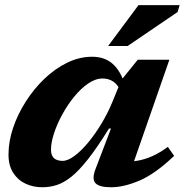

<svg xmlns="http://www.w3.org/2000/svg" viewBox="-20 -736 738 768"><path d="M362.5 -61 424 -222H416Q369.5 -147 333 -100.5Q296.5 -54 266 -29.5Q235.5 -5 207.2 4Q179 13 149 13Q113 13 82.2 -1.2Q51.5 -15.5 32.8 -44.8Q14 -74 14 -118Q14 -169.5 32.2 -224Q50.5 -278.5 82.8 -329.2Q115 -380 157.5 -420.8Q200 -461.5 248.8 -485.2Q297.5 -509 348.5 -509Q399 -509 431.2 -480.2Q463.5 -451.5 481 -392.5L467 -363Q453 -396 434.2 -409Q415.5 -422 390.5 -422Q362 -422 332.8 -402Q303.5 -382 277 -349.5Q250.5 -317 229.5 -278.8Q208.5 -240.5 196.2 -203.2Q184 -166 184 -137Q184 -114 196 -103.2Q208 -92.5 230.5 -92.5Q251.5 -92.5 278.8 -113Q306 -133.5 333.8 -167.2Q361.5 -201 386.2 -242.2Q411 -283.5 428 -324.5L465.5 -416L531 -497H657.5L497.5 -37.5L465 -89.5Q498 -88 527.8 -92.8Q557.5 -97.5 587.8 -110.8Q618 -124 651.5 -148.5L676.5 -112.5Q601 -40.5 538.2 -13.8Q475.5 13 424.5 13Q377 13 361.8 -3.5Q346.5 -20 362.5 -61ZM412.5 -552 534 -715.5H698.5L690.5 -688L490.5 -552Z"/></svg>

Font: Newsreader 9pt
Style: Bold Italic
Weight: 700
Italic angle: -17°
Designer: Hugues Gentile
Foundry: Production Type
Version: Version 1.003